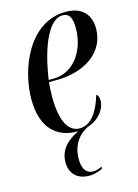

<svg xmlns="http://www.w3.org/2000/svg" viewBox="-117 -611 646 900"><g transform="rotate(-15 205.5 -160.5)"><path d="M201 10H206C157 33 110 70 110 135C110 189 143 225 203 225C225 225 246 219 267 209L269 198C255 205 242 210 225 210C196 210 174 190 174 137C174 72 206 26 254 2C312 -16 344 -63 344 -101C344 -122 338 -130 331 -133C310 -58 272 -1 217 -1C162 -1 129 -58 129 -178C129 -198 131 -238 133 -248H169C306 -248 411 -318 411 -434C411 -504 369 -546 294 -546C114 -546 32 -338 32 -191C32 -55 99 10 201 10ZM157 -258H134C159 -427 212 -534 274 -534C306 -534 320 -513 320 -460C320 -353 257 -258 157 -258Z"/></g></svg>

Font: Noto Serif Display ExtraCondensed Medium
Style: Italic
Weight: 500
Width: 2
Italic angle: -12°
Designer: Monotype Design Team
Foundry: Monotype Imaging Inc.
Version: Version 2.009